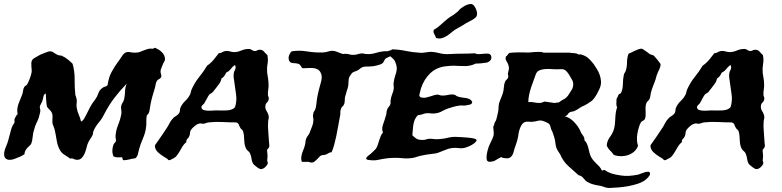

<svg xmlns="http://www.w3.org/2000/svg" viewBox="-20 -771 3878 952"><path d="M592.8 23.4Q587.9 22.5 587.9 16.6Q587.9 10.7 584 8.8Q571.3 8.8 564 9.3Q556.6 9.8 543 4.9Q537.1 -8.8 537.1 -23.4Q537.1 -38.1 542 -51.8Q543.9 -57.6 548.3 -62Q552.7 -66.4 554.7 -71.3Q555.7 -76.2 554.2 -82Q552.7 -87.9 552.7 -92.8Q553.7 -122.1 565.4 -150.9Q577.1 -179.7 582 -208Q583 -215.8 581.1 -227.1Q579.1 -238.3 581.1 -246.1Q583 -254.9 588.4 -262.7Q593.8 -270.5 595.7 -280.3Q599.6 -299.8 600.1 -318.8Q600.6 -337.9 608.4 -356.4Q575.2 -322.3 547.9 -286.6Q520.5 -251 496.1 -204.1Q485.4 -181.6 469.7 -163.6Q454.1 -145.5 443.4 -121.1Q441.4 -116.2 441.4 -111.8Q441.4 -107.4 439.5 -102.5Q434.6 -91.8 426.3 -80.1Q418 -68.4 413.1 -53.7Q410.2 -43 406.7 -30.3Q403.3 -17.6 397.9 -6.3Q392.6 4.9 384.8 12.7Q377 20.5 364.3 21.5Q352.5 21.5 345.2 17.1Q337.9 12.7 328.1 15.6Q313.5 4.9 298.3 -4.4Q283.2 -13.7 274.4 -32.2Q264.6 -50.8 260.3 -79.6Q255.9 -108.4 250 -131.8Q248 -139.6 244.6 -147Q241.2 -154.3 240.2 -160.2Q239.3 -171.9 240.2 -183.1Q241.2 -194.3 239.3 -205.1Q236.3 -216.8 227.1 -225.6Q217.8 -234.4 212.9 -242.2Q210 -256.8 209 -273.9Q208 -291 207 -307.6Q197.3 -303.7 195.3 -292Q193.4 -280.3 188.5 -266.6Q185.5 -259.8 182.1 -253.9Q178.7 -248 177.7 -243.2Q176.8 -237.3 178.7 -231.4Q180.7 -225.6 179.7 -217.8Q178.7 -211.9 176.3 -203.1Q173.8 -194.3 171.9 -186.5Q167 -172.9 160.2 -159.2Q153.3 -145.5 149.4 -128.9Q143.6 -112.3 142.1 -93.3Q140.6 -74.2 135.7 -60.5Q133.8 -54.7 127.9 -49.8Q122.1 -44.9 116.2 -38.6Q110.4 -32.2 106 -24.4Q101.6 -16.6 101.6 -6.8Q90.8 1 78.6 6.3Q66.4 11.7 49.8 17.6Q41 20.5 31.7 21.5Q22.5 22.5 14.6 19Q6.8 15.6 2.9 7.3Q-1 -1 1 -15.6Q2.9 -29.3 10.3 -45.4Q17.6 -61.5 22.5 -81.1Q29.3 -106.4 34.7 -127Q40 -147.5 51.8 -162.1V-180.7Q55.7 -187.5 58.6 -193.8Q61.5 -200.2 67.4 -205.1Q64.5 -218.8 65.9 -231.4Q67.4 -244.1 71.8 -256.3Q76.2 -268.6 81.1 -279.8Q85.9 -291 89.8 -301.8Q93.8 -313.5 94.7 -322.8Q95.7 -332 100.6 -339.8Q102.5 -343.8 107.4 -346.2Q112.3 -348.6 115.2 -353.5Q120.1 -362.3 126.5 -378.4Q132.8 -394.5 134.8 -404.3Q137.7 -413.1 137.2 -422.4Q136.7 -431.6 135.7 -440.9Q134.8 -450.2 135.3 -459Q135.7 -467.8 140.6 -474.6Q143.6 -479.5 150.9 -483.4Q158.2 -487.3 163.1 -490.2Q173.8 -497.1 183.6 -501.5Q193.4 -505.9 207 -510.7Q211.9 -512.7 217.8 -514.6Q223.6 -516.6 227.5 -516.6Q238.3 -516.6 247.1 -509.8Q255.9 -502.9 267.6 -498Q272.5 -496.1 277.3 -496.1Q282.2 -496.1 285.2 -495.1Q302.7 -487.3 316.4 -476.1Q330.1 -464.8 339.8 -455.1Q350.6 -418 350.1 -377.9Q349.6 -337.9 353.5 -300.8Q355.5 -294.9 357.4 -289.1Q359.4 -283.2 360.4 -277.3Q361.3 -266.6 359.9 -256.8Q358.4 -247.1 360.4 -237.3Q363.3 -217.8 370.6 -202.1Q377.9 -186.5 381.8 -168Q391.6 -172.9 397.5 -183.1Q403.3 -193.4 408.2 -203.1Q418 -223.6 427.7 -241.7Q437.5 -259.8 451.2 -276.4Q461.9 -291 467.8 -308.6Q473.6 -326.2 489.3 -335.9Q495.1 -340.8 502 -341.8Q508.8 -342.8 513.7 -349.6Q518.6 -386.7 532.7 -413.1Q546.9 -439.5 565.4 -464.8Q573.2 -474.6 583.5 -490.7Q593.8 -506.8 603.5 -510.7Q612.3 -514.6 625.5 -512.2Q638.7 -509.8 649.4 -509.8Q664.1 -509.8 674.3 -513.7Q684.6 -517.6 693.8 -521.5Q703.1 -525.4 713.4 -528.3Q723.6 -531.2 738.3 -529.3Q740.2 -531.2 743.2 -531.7Q746.1 -532.2 749 -534.2Q757.8 -530.3 766.6 -524.9Q775.4 -519.5 782.7 -512.2Q790 -504.9 794.4 -495.6Q798.8 -486.3 797.9 -475.6Q797.9 -470.7 793.9 -464.8Q790 -459 787.1 -451.2Q785.2 -445.3 782.2 -438.5Q779.3 -431.6 777.3 -425.8Q774.4 -415 778.3 -403.8Q782.2 -392.6 777.3 -385.7Q773.4 -380.9 767.1 -377.9Q760.7 -375 757.8 -369.1Q752.9 -362.3 751.5 -351.6Q750 -340.8 747.1 -332Q741.2 -312.5 735.8 -293.9Q730.5 -275.4 726.6 -254.9Q723.6 -238.3 721.2 -222.7Q718.8 -207 708 -199.2Q705.1 -183.6 705.6 -168.5Q706.1 -153.3 704.1 -138.7Q700.2 -110.4 688.5 -84Q676.8 -57.6 669.9 -32.2Q666 -17.6 663.6 -6.3Q661.1 4.9 651.4 13.7Q635.7 15.6 621.1 19.5Q606.4 23.4 592.8 23.4Z M1006.8 -445.3Q1025.4 -458 1039.1 -474.6Q1052.7 -491.2 1065.4 -507.8Q1073.2 -506.8 1079.1 -510.7Q1085 -514.6 1091.8 -516.6Q1105.5 -520.5 1119.6 -516.1Q1133.8 -511.7 1147.5 -512.7Q1164.1 -514.6 1179.2 -521.5Q1194.3 -528.3 1214.8 -528.3Q1221.7 -528.3 1227.5 -523.9Q1233.4 -519.5 1239.3 -518.6Q1247.1 -516.6 1253.4 -520.5Q1259.8 -524.4 1267.6 -524.4Q1281.2 -524.4 1288.6 -515.6Q1295.9 -506.8 1305.7 -498Q1310.5 -475.6 1306.6 -454.1Q1302.7 -432.6 1304.7 -410.2Q1306.6 -395.5 1309.1 -381.8Q1311.5 -368.2 1311.5 -353.5Q1312.5 -340.8 1310.1 -326.7Q1307.6 -312.5 1308.6 -298.8Q1309.6 -293.9 1311.5 -289.1Q1313.5 -284.2 1312.5 -279.3Q1310.5 -268.6 1303.7 -262.7Q1296.9 -256.8 1295.9 -247.1Q1293.9 -232.4 1302.2 -219.7Q1310.5 -207 1312.5 -193.4Q1313.5 -187.5 1311.5 -180.7Q1309.6 -173.8 1309.6 -168Q1307.6 -146.5 1310.1 -120.1Q1312.5 -93.8 1313.5 -71.3Q1313.5 -63.5 1314.9 -55.7Q1316.4 -47.9 1314.5 -43Q1313.5 -38.1 1310.1 -35.2Q1306.6 -32.2 1304.7 -28.3Q1303.7 -23.4 1305.2 -14.6Q1306.6 -5.9 1306.6 2Q1306.6 8.8 1305.7 15.1Q1304.7 21.5 1304.7 26.4Q1305.7 29.3 1307.1 32.7Q1308.6 36.1 1307.6 39.1Q1305.7 47.9 1294.4 58.1Q1283.2 68.4 1271.5 67.4Q1265.6 66.4 1254.4 58.1Q1243.2 49.8 1238.3 44.9Q1229.5 34.2 1227.5 17.6Q1225.6 1 1218.8 -12.7Q1215.8 -17.6 1210.4 -22Q1205.1 -26.4 1201.2 -32.2Q1195.3 -43 1193.4 -54.2Q1191.4 -65.4 1190.9 -76.7Q1190.4 -87.9 1189.5 -99.1Q1188.5 -110.4 1184.6 -122.1Q1182.6 -126 1178.7 -128.9Q1174.8 -131.8 1171.9 -136.7Q1166 -146.5 1164.1 -153.3Q1162.1 -160.2 1151.4 -164.1Q1117.2 -164.1 1082.5 -166Q1047.9 -168 1014.6 -164.1Q1006.8 -163.1 1001 -160.6Q995.1 -158.2 987.3 -157.2Q983.4 -157.2 979.5 -158.2Q975.6 -159.2 972.7 -159.2Q959 -157.2 946.3 -147Q933.6 -136.7 926.8 -127Q922.9 -121.1 922.4 -112.8Q921.9 -104.5 918.9 -96.7Q916 -88.9 909.2 -82.5Q902.3 -76.2 904.3 -66.4Q893.6 -58.6 886.2 -46.9Q878.9 -35.2 872.1 -22.9Q865.2 -10.7 856.9 0Q848.6 10.7 836.9 15.6Q832 17.6 827.6 20.5Q823.2 23.4 818.4 23.4Q813.5 22.5 813 20.5Q812.5 18.6 806.6 14.6Q800.8 10.7 792.5 5.9Q784.2 1 776.4 -4.9Q768.6 -10.7 762.2 -17.1Q755.9 -23.4 752.9 -29.3Q745.1 -45.9 750 -53.2Q754.9 -60.5 762.7 -71.3Q773.4 -86.9 787.1 -106.4Q800.8 -126 811.5 -143.6Q817.4 -153.3 821.8 -162.1Q826.2 -170.9 833 -178.7Q840.8 -189.5 853 -196.3Q865.2 -203.1 870.1 -213.9Q872.1 -218.8 872.1 -224.1Q872.1 -229.5 874 -235.4Q881.8 -254.9 898.4 -270.5Q915 -286.1 923.8 -305.7Q925.8 -310.5 926.3 -314.9Q926.8 -319.3 928.7 -324.2Q944.3 -360.4 967.3 -388.7Q990.2 -417 1006.8 -445.3ZM1143.6 -448.2Q1131.8 -439.5 1123.5 -428.2Q1115.2 -417 1101.6 -411.1Q1097.7 -402.3 1092.3 -394.5Q1086.9 -386.7 1078.1 -381.8Q1075.2 -366.2 1066.4 -355Q1057.6 -343.8 1049.8 -333Q1045.9 -329.1 1043 -324.7Q1040 -320.3 1036.1 -315.4Q1031.2 -310.5 1026.4 -308.1Q1021.5 -305.7 1017.6 -301.8Q1011.7 -293.9 1004.9 -280.3Q998 -266.6 992.2 -257.8Q987.3 -252.9 982.4 -248Q977.5 -243.2 979.5 -235.4Q982.4 -227.5 991.2 -225.1Q1000 -222.7 1011.2 -222.2Q1022.5 -221.7 1033.2 -222.7Q1043.9 -223.6 1050.8 -223.6Q1064.5 -223.6 1078.6 -223.1Q1092.8 -222.7 1106 -223.6Q1119.1 -224.6 1129.4 -228.5Q1139.6 -232.4 1145.5 -240.2Q1155.3 -271.5 1150.4 -303.2Q1145.5 -335 1141.6 -366.2Q1139.6 -375 1138.7 -385.7Q1137.7 -396.5 1138.7 -405.3Q1139.6 -415 1145 -424.3Q1150.4 -433.6 1146.5 -446.3Z M1924.8 -510.7Q1922.9 -495.1 1913.6 -491.2Q1904.3 -487.3 1894.5 -482.4Q1887.7 -477.5 1884.8 -469.7Q1881.8 -461.9 1877 -458Q1872.1 -453.1 1862.8 -450.7Q1853.5 -448.2 1847.7 -446.3Q1831.1 -441.4 1813 -441.4Q1794.9 -441.4 1781.2 -439.5Q1773.4 -437.5 1765.6 -430.7Q1757.8 -423.8 1749 -419.9Q1740.2 -417 1735.4 -415Q1730.5 -413.1 1727.1 -410.2Q1723.6 -407.2 1720.7 -402.8Q1717.8 -398.4 1712.9 -390.6Q1708 -381.8 1708 -365.2Q1708 -348.6 1705.1 -337.9Q1702.1 -329.1 1698.7 -317.4Q1695.3 -305.7 1691.4 -292Q1689.5 -284.2 1689.5 -274.9Q1689.5 -265.6 1687.5 -257.8Q1684.6 -248 1678.2 -243.2Q1671.9 -238.3 1668.9 -225.6Q1667 -219.7 1667.5 -213.4Q1668 -207 1667 -201.2Q1663.1 -177.7 1657.7 -150.4Q1652.3 -123 1647.5 -96.7Q1642.6 -74.2 1637.2 -53.7Q1631.8 -33.2 1624 -15.6Q1616.2 -16.6 1608.4 -11.2Q1600.6 -5.9 1592.8 -3.9Q1585.9 -2 1579.6 -2Q1573.2 -2 1567.4 2.9Q1560.5 9.8 1549.8 21Q1539.1 32.2 1531.2 34.2Q1524.4 36.1 1519 34.2Q1513.7 32.2 1508.8 31.2Q1501 31.2 1493.7 31.7Q1486.3 32.2 1476.6 31.2Q1472.7 21.5 1473.6 10.3Q1474.6 -1 1478 -11.7Q1481.4 -22.5 1485.8 -32.7Q1490.2 -43 1492.2 -52.7Q1494.1 -59.6 1494.6 -67.4Q1495.1 -75.2 1498 -83Q1501 -91.8 1507.3 -99.1Q1513.7 -106.4 1516.6 -116.2Q1520.5 -127 1526.4 -141.6Q1532.2 -156.2 1533.2 -166Q1535.2 -177.7 1532.7 -188.5Q1530.3 -199.2 1534.2 -211.9Q1536.1 -217.8 1539.6 -222.2Q1543 -226.6 1544.9 -234.4Q1547.9 -245.1 1548.8 -257.3Q1549.8 -269.5 1551.8 -281.2Q1553.7 -292 1555.7 -302.2Q1557.6 -312.5 1560.5 -323.2Q1563.5 -335.9 1566.9 -347.2Q1570.3 -358.4 1572.8 -369.1Q1575.2 -379.9 1575.2 -390.1Q1575.2 -400.4 1569.3 -412.1Q1563.5 -422.9 1553.7 -427.7Q1543.9 -432.6 1532.2 -433.6Q1520.5 -434.6 1506.8 -433.6Q1493.2 -432.6 1480.5 -432.6Q1475.6 -435.5 1471.7 -443.4Q1467.8 -451.2 1460.9 -454.1Q1449.2 -458 1435.1 -458Q1420.9 -458 1414.1 -468.8Q1408.2 -483.4 1413.6 -497.1Q1418.9 -510.7 1426.8 -516.6Q1462.9 -522.5 1502 -516.1Q1541 -509.8 1580.1 -510.7Q1595.7 -511.7 1611.3 -516.6Q1627 -521.5 1643.6 -516.6Q1648.4 -514.6 1660.6 -510.3Q1672.9 -505.9 1677.7 -503.9Q1682.6 -502.9 1687.5 -503.9Q1692.4 -504.9 1697.3 -503.9Q1705.1 -503.9 1712.4 -501.5Q1719.7 -499 1727.5 -499Q1737.3 -499 1741.7 -499.5Q1746.1 -500 1749.5 -501Q1752.9 -502 1756.8 -503.4Q1760.7 -504.9 1769.5 -505.9Q1777.3 -506.8 1785.2 -504.9Q1793 -502.9 1800.8 -502.9Q1822.3 -502 1842.3 -508.3Q1862.3 -514.6 1881.8 -516.6Q1892.6 -517.6 1903.8 -517.1Q1915 -516.6 1924.8 -510.7Z M2339.8 -456.1Q2313.5 -443.4 2287.1 -443.4Q2260.7 -443.4 2228.5 -445.3Q2219.7 -445.3 2209.5 -444.3Q2199.2 -443.4 2190.4 -442.4Q2144.5 -437.5 2113.3 -407.7Q2082 -377.9 2067.4 -333Q2062.5 -316.4 2059.6 -302.7Q2056.6 -289.1 2072.3 -287.1Q2082 -285.2 2091.8 -287.1Q2101.6 -289.1 2111.8 -292.5Q2122.1 -295.9 2131.8 -298.8Q2141.6 -301.8 2151.4 -301.8Q2155.3 -301.8 2158.7 -299.8Q2162.1 -297.9 2166 -297.9Q2182.6 -295.9 2201.2 -300.3Q2219.7 -304.7 2235.4 -300.8Q2238.3 -299.8 2240.7 -297.4Q2243.2 -294.9 2248 -293Q2260.7 -288.1 2278.3 -286.6Q2295.9 -285.2 2306.6 -280.3Q2311.5 -278.3 2316.4 -272.9Q2321.3 -267.6 2321.3 -265.6Q2321.3 -254.9 2308.6 -252Q2295.9 -249 2287.1 -248Q2279.3 -247.1 2271.5 -248Q2263.7 -249 2255.9 -247.1Q2242.2 -245.1 2229.5 -241.7Q2216.8 -238.3 2202.1 -233.4Q2185.5 -227.5 2170.9 -219.2Q2156.2 -210.9 2138.7 -209Q2126 -207 2114.3 -209Q2102.5 -210.9 2088.9 -209Q2084 -208 2079.6 -206.1Q2075.2 -204.1 2070.3 -203.1Q2061.5 -201.2 2057.1 -200.7Q2052.7 -200.2 2050.3 -198.2Q2047.9 -196.3 2045.4 -192.4Q2043 -188.5 2038.1 -180.7Q2030.3 -163.1 2028.3 -143.1Q2026.4 -123 2024.4 -100.6Q2035.2 -89.8 2044.9 -83.5Q2054.7 -77.1 2075.2 -77.1Q2085.9 -77.1 2092.3 -79.6Q2098.6 -82 2109.4 -83Q2120.1 -83 2130.9 -81.5Q2141.6 -80.1 2155.3 -81.1Q2183.6 -83 2203.1 -88.4Q2222.7 -93.8 2251 -91.8Q2256.8 -91.8 2272 -90.8Q2287.1 -89.8 2302.7 -88.4Q2318.4 -86.9 2330.6 -84Q2342.8 -81.1 2342.8 -76.2Q2342.8 -70.3 2335.4 -64Q2328.1 -57.6 2318.8 -52.2Q2309.6 -46.9 2300.3 -43.5Q2291 -40 2288.1 -39.1Q2271.5 -34.2 2255.9 -36.6Q2240.2 -39.1 2221.7 -37.1Q2208 -35.2 2197.3 -31.2Q2186.5 -27.3 2175.8 -22.9Q2165 -18.6 2153.8 -14.2Q2142.6 -9.8 2127.9 -8.8Q2108.4 -6.8 2094.7 -4.4Q2081.1 -2 2062.5 2Q2054.7 3.9 2047.9 6.3Q2041 8.8 2033.2 10.7Q2004.9 16.6 1972.2 13.2Q1939.5 9.8 1901.4 13.7Q1877 16.6 1857.9 21Q1838.9 25.4 1819.3 23.4Q1812.5 22.5 1806.2 22Q1799.8 21.5 1794.9 16.6Q1796.9 8.8 1803.7 2.9Q1810.5 -2.9 1817.4 -7.8Q1824.2 -13.7 1830.6 -20Q1836.9 -26.4 1842.8 -32.2Q1848.6 -40 1852.5 -51.3Q1856.4 -62.5 1859.9 -74.2Q1863.3 -85.9 1867.7 -96.2Q1872.1 -106.4 1878.9 -114.3Q1871.1 -131.8 1879.4 -154.3Q1887.7 -176.8 1894.5 -201.2Q1896.5 -207 1896.5 -212.9Q1896.5 -218.8 1898.4 -223.6Q1900.4 -233.4 1907.2 -240.7Q1914.1 -248 1916 -255.9Q1917 -260.7 1916.5 -265.6Q1916 -270.5 1917 -275.4Q1918.9 -290 1924.3 -303.2Q1929.7 -316.4 1931.6 -327.1Q1933.6 -335 1932.1 -343.3Q1930.7 -351.6 1931.6 -359.4Q1933.6 -378.9 1939.9 -396.5Q1946.3 -414.1 1947.3 -427.7Q1948.2 -438.5 1944.3 -451.2Q1940.4 -463.9 1936.5 -470.7Q1933.6 -475.6 1927.7 -481Q1921.9 -486.3 1916 -491.2Q1910.2 -496.1 1905.8 -500.5Q1901.4 -504.9 1901.4 -508.8Q1902.3 -519.5 1910.2 -520Q1918 -520.5 1924.8 -526.4Q1960 -525.4 1991.7 -518.6Q2023.4 -511.7 2057.6 -509.8Q2070.3 -507.8 2084 -510.3Q2097.7 -512.7 2110.4 -513.7Q2130.9 -514.6 2156.7 -507.8Q2182.6 -501 2208 -502.9Q2242.2 -504.9 2272.5 -504.9Q2302.7 -504.9 2335.9 -506.8Q2341.8 -502 2353.5 -502.4Q2365.2 -502.9 2377.4 -504.4Q2389.6 -505.9 2399.9 -504.9Q2410.2 -503.9 2414.1 -496.1Q2419.9 -482.4 2412.1 -472.7Q2404.3 -462.9 2390.6 -460Q2386.7 -460 2379.9 -459Q2373 -458 2365.2 -457Q2357.4 -456.1 2350.1 -456.1Q2342.8 -456.1 2339.8 -456.1ZM2141.6 -583Q2139.6 -591.8 2133.3 -602.1Q2127 -612.3 2130.9 -623Q2150.4 -633.8 2165.5 -648.4Q2180.7 -663.1 2199.2 -677.7Q2212.9 -688.5 2220.7 -692.4Q2228.5 -696.3 2241.2 -707Q2249 -711.9 2254.4 -718.8Q2259.8 -725.6 2266.6 -730.5Q2272.5 -734.4 2279.8 -739.3Q2287.1 -744.1 2295.4 -747.1Q2303.7 -750 2311 -751Q2318.4 -752 2323.2 -749Q2332 -744.1 2339.8 -726.6Q2347.7 -709 2344.7 -695.3Q2343.8 -689.5 2337.9 -684.1Q2332 -678.7 2324.2 -673.8Q2316.4 -668.9 2307.1 -664.6Q2297.9 -660.2 2291 -656.2Q2275.4 -645.5 2264.2 -639.6Q2252.9 -633.8 2238.3 -625Q2226.6 -617.2 2216.3 -608.4Q2206.1 -599.6 2194.3 -592.3Q2182.6 -585 2169.9 -581.5Q2157.2 -578.1 2141.6 -583Z M2805.7 -509.8Q2813.5 -507.8 2821.3 -507.8Q2829.1 -507.8 2836.9 -505.9Q2839.8 -505.9 2842.8 -503.9Q2845.7 -502 2848.6 -501Q2851.6 -500 2854.5 -501Q2857.4 -502 2860.4 -501Q2882.8 -495.1 2896.5 -482.9Q2910.2 -470.7 2923.8 -453.1Q2929.7 -443.4 2938.5 -430.2Q2947.3 -417 2953.1 -400.9Q2959 -384.8 2960 -367.2Q2960.9 -349.6 2953.1 -332Q2951.2 -327.1 2947.3 -319.8Q2943.4 -312.5 2939.5 -304.7Q2933.6 -293.9 2924.8 -282.2Q2916 -270.5 2906.2 -265.6Q2898.4 -260.7 2893.1 -256.8Q2887.7 -252.9 2879.9 -249Q2866.2 -244.1 2853 -234.9Q2839.8 -225.6 2826.2 -219.7Q2821.3 -217.8 2815.9 -217.3Q2810.5 -216.8 2805.7 -214.8Q2798.8 -210.9 2794.9 -204.1Q2791 -197.3 2780.3 -194.3Q2804.7 -188.5 2825.2 -167.5Q2845.7 -146.5 2856.4 -124Q2861.3 -110.4 2870.1 -99.6Q2878.9 -88.9 2877.9 -75.2Q2884.8 -69.3 2889.2 -60.1Q2893.6 -50.8 2896.5 -40Q2899.4 -29.3 2901.9 -18.1Q2904.3 -6.8 2908.2 2Q2914.1 14.6 2920.9 22.9Q2927.7 31.2 2935.5 38.6Q2943.4 45.9 2951.2 54.2Q2959 62.5 2964.8 75.2Q2968.8 74.2 2971.2 72.8Q2973.6 71.3 2978.5 72.3Q2993.2 83 3011.2 88.9Q3029.3 94.7 3055.7 98.6Q3078.1 102.5 3098.1 101.1Q3118.2 99.6 3139.6 95.7Q3146.5 94.7 3156.7 90.3Q3167 85.9 3177.2 83Q3187.5 80.1 3195.3 80.6Q3203.1 81.1 3203.1 90.8Q3203.1 97.7 3194.3 107.4Q3185.5 117.2 3178.7 122.1Q3162.1 133.8 3140.6 140.6Q3119.1 147.5 3095.7 151.9Q3072.3 156.2 3047.9 158.2Q3023.4 160.2 3002 161.1Q2988.3 161.1 2977.1 156.7Q2965.8 152.3 2957 150.4Q2937.5 147.5 2922.4 143.6Q2907.2 139.6 2893.6 131.8Q2881.8 125 2873 112.8Q2864.3 100.6 2848.6 97.7Q2823.2 75.2 2797.9 52.2Q2772.5 29.3 2757.8 -4.9Q2752.9 -13.7 2747.1 -22Q2741.2 -30.3 2738.3 -40Q2735.4 -46.9 2734.9 -54.7Q2734.4 -62.5 2732.4 -72.3Q2730.5 -83 2726.6 -95.2Q2722.7 -107.4 2718.8 -118.2Q2717.8 -121.1 2715.8 -124Q2713.9 -127 2712.9 -129.9Q2710.9 -135.7 2709 -144Q2707 -152.3 2702.1 -157.2Q2697.3 -161.1 2686 -166Q2674.8 -170.9 2667 -172.9Q2656.2 -174.8 2646 -171.9Q2635.7 -168.9 2627 -168Q2614.3 -166 2602.5 -167.5Q2590.8 -168.9 2583 -166Q2569.3 -161.1 2560.5 -140.6Q2551.8 -120.1 2549.8 -97.7Q2545.9 -75.2 2538.1 -54.2Q2530.3 -33.2 2525.4 -13.7Q2521.5 -1 2512.7 7.3Q2503.9 15.6 2488.3 13.7Q2480.5 12.7 2476.1 12.2Q2471.7 11.7 2464.8 7.8Q2460 9.8 2447.8 17.1Q2435.5 24.4 2430.7 27.3Q2398.4 37.1 2394 22.5Q2389.6 7.8 2397.5 -24.4Q2402.3 -44.9 2412.6 -64.5Q2422.9 -84 2426.8 -97.7Q2428.7 -106.4 2428.2 -113.8Q2427.7 -121.1 2426.8 -127.9Q2425.8 -134.8 2425.8 -140.1Q2425.8 -145.5 2429.7 -150.4Q2430.7 -161.1 2435.5 -167.5Q2440.4 -173.8 2442.4 -184.6Q2444.3 -194.3 2447.3 -205.1Q2450.2 -215.8 2451.2 -225.6Q2452.1 -237.3 2452.6 -247.6Q2453.1 -257.8 2459 -271.5Q2463.9 -284.2 2469.2 -297.4Q2474.6 -310.5 2476.6 -323.2Q2478.5 -333 2479 -343.3Q2479.5 -353.5 2483.4 -363.3Q2485.4 -371.1 2491.7 -376Q2498 -380.9 2500 -388.7Q2501 -394.5 2499 -399.4Q2497.1 -404.3 2499 -409.2Q2504.9 -428.7 2502.9 -439.9Q2501 -451.2 2496.6 -458.5Q2492.2 -465.8 2488.8 -472.7Q2485.4 -479.5 2488.3 -491.2Q2493.2 -492.2 2497.1 -499.5Q2501 -506.8 2507.8 -508.8Q2511.7 -509.8 2522.5 -510.3Q2533.2 -510.7 2545.9 -511.2Q2558.6 -511.7 2570.3 -511.2Q2582 -510.7 2588.9 -510.7Q2596.7 -509.8 2608.4 -511.2Q2620.1 -512.7 2632.8 -513.2Q2645.5 -513.7 2656.7 -513.7Q2668 -513.7 2675.8 -509.8ZM2657.2 -260.7Q2665 -260.7 2672.4 -264.6Q2679.7 -268.6 2686.5 -266.6Q2696.3 -264.6 2706.1 -263.7Q2715.8 -262.7 2727.5 -260.7Q2732.4 -259.8 2737.3 -261.7Q2742.2 -263.7 2750 -262.7Q2765.6 -274.4 2777.8 -280.3Q2790 -286.1 2800.8 -303.7Q2805.7 -312.5 2811.5 -320.8Q2817.4 -329.1 2819.3 -335Q2826.2 -357.4 2817.4 -373.5Q2808.6 -389.6 2800.8 -402.3Q2791 -417 2782.2 -423.3Q2773.4 -429.7 2752.9 -427.7Q2736.3 -426.8 2718.8 -428.2Q2701.2 -429.7 2685.1 -428.7Q2668.9 -427.7 2656.2 -422.9Q2643.6 -418 2637.7 -405.3Q2632.8 -390.6 2626 -373Q2619.1 -355.5 2613.3 -337.4Q2607.4 -319.3 2603.5 -300.8Q2599.6 -282.2 2599.6 -264.6Q2614.3 -266.6 2628.9 -263.2Q2643.6 -259.8 2657.2 -260.7Z M2988.3 -49.8Q2990.2 -72.3 3003.4 -90.3Q3016.6 -108.4 3023.4 -127.9Q3027.3 -140.6 3028.8 -154.8Q3030.3 -168.9 3030.8 -183.1Q3031.2 -197.3 3033.2 -211.4Q3035.2 -225.6 3040 -239.3Q3035.2 -248 3036.1 -258.8Q3037.1 -269.5 3037.1 -281.2Q3042 -288.1 3044.9 -296.9Q3047.9 -305.7 3058.6 -308.6Q3068.4 -330.1 3068.4 -353Q3068.4 -376 3073.2 -400.4Q3074.2 -405.3 3077.1 -409.2Q3080.1 -413.1 3082 -418Q3088.9 -438.5 3088.9 -461.4Q3088.9 -484.4 3096.7 -504.9Q3102.5 -506.8 3111.3 -511.2Q3120.1 -515.6 3129.4 -520Q3138.7 -524.4 3147.5 -527.3Q3156.2 -530.3 3163.1 -529.3Q3168 -527.3 3172.9 -523.9Q3177.7 -520.5 3184.6 -515.6Q3189.5 -512.7 3193.8 -508.8Q3198.2 -504.9 3203.1 -502Q3207 -500 3213.4 -498.5Q3219.7 -497.1 3221.7 -495.1Q3222.7 -494.1 3228 -488.3Q3233.4 -482.4 3238.8 -475.6Q3244.1 -468.8 3249 -462.4Q3253.9 -456.1 3254.9 -454.1Q3255.9 -448.2 3253.9 -440.9Q3252 -433.6 3248.5 -426.3Q3245.1 -418.9 3241.7 -411.6Q3238.3 -404.3 3236.3 -398.4Q3233.4 -387.7 3230.5 -377.4Q3227.5 -367.2 3222.7 -356.4Q3217.8 -343.8 3211.9 -327.1Q3206.1 -310.5 3204.1 -292Q3202.1 -278.3 3193.8 -271.5Q3185.5 -264.6 3182.6 -252Q3180.7 -243.2 3180.7 -233.4Q3180.7 -223.6 3181.2 -214.4Q3181.6 -205.1 3181.2 -196.3Q3180.7 -187.5 3176.8 -179.7Q3173.8 -174.8 3168 -172.4Q3162.1 -169.9 3158.2 -165Q3152.3 -155.3 3147.9 -140.6Q3143.6 -126 3140.6 -109.9Q3137.7 -93.8 3138.2 -77.6Q3138.7 -61.5 3143.6 -48.8Q3138.7 -33.2 3126.5 -21.5Q3114.3 -9.8 3097.7 -3.4Q3081.1 2.9 3062 3.4Q3043 3.9 3023.4 -2.9Q3015.6 -14.6 3004.9 -24.9Q2994.1 -35.2 2988.3 -49.8Z M3463.9 -445.3Q3482.4 -458 3496.1 -474.6Q3509.8 -491.2 3522.5 -507.8Q3530.3 -506.8 3536.1 -510.7Q3542 -514.6 3548.8 -516.6Q3562.5 -520.5 3576.7 -516.1Q3590.8 -511.7 3604.5 -512.7Q3621.1 -514.6 3636.2 -521.5Q3651.4 -528.3 3671.9 -528.3Q3678.7 -528.3 3684.6 -523.9Q3690.4 -519.5 3696.3 -518.6Q3704.1 -516.6 3710.4 -520.5Q3716.8 -524.4 3724.6 -524.4Q3738.3 -524.4 3745.6 -515.6Q3752.9 -506.8 3762.7 -498Q3767.6 -475.6 3763.7 -454.1Q3759.8 -432.6 3761.7 -410.2Q3763.7 -395.5 3766.1 -381.8Q3768.6 -368.2 3768.6 -353.5Q3769.5 -340.8 3767.1 -326.7Q3764.6 -312.5 3765.6 -298.8Q3766.6 -293.9 3768.6 -289.1Q3770.5 -284.2 3769.5 -279.3Q3767.6 -268.6 3760.7 -262.7Q3753.9 -256.8 3752.9 -247.1Q3751 -232.4 3759.3 -219.7Q3767.6 -207 3769.5 -193.4Q3770.5 -187.5 3768.6 -180.7Q3766.6 -173.8 3766.6 -168Q3764.6 -146.5 3767.1 -120.1Q3769.5 -93.8 3770.5 -71.3Q3770.5 -63.5 3772 -55.7Q3773.4 -47.9 3771.5 -43Q3770.5 -38.1 3767.1 -35.2Q3763.7 -32.2 3761.7 -28.3Q3760.7 -23.4 3762.2 -14.6Q3763.7 -5.9 3763.7 2Q3763.7 8.8 3762.7 15.1Q3761.7 21.5 3761.7 26.4Q3762.7 29.3 3764.2 32.7Q3765.6 36.1 3764.6 39.1Q3762.7 47.9 3751.5 58.1Q3740.2 68.4 3728.5 67.4Q3722.7 66.4 3711.4 58.1Q3700.2 49.8 3695.3 44.9Q3686.5 34.2 3684.6 17.6Q3682.6 1 3675.8 -12.7Q3672.9 -17.6 3667.5 -22Q3662.1 -26.4 3658.2 -32.2Q3652.3 -43 3650.4 -54.2Q3648.4 -65.4 3647.9 -76.7Q3647.5 -87.9 3646.5 -99.1Q3645.5 -110.4 3641.6 -122.1Q3639.6 -126 3635.7 -128.9Q3631.8 -131.8 3628.9 -136.7Q3623 -146.5 3621.1 -153.3Q3619.1 -160.2 3608.4 -164.1Q3574.2 -164.1 3539.6 -166Q3504.9 -168 3471.7 -164.1Q3463.9 -163.1 3458 -160.6Q3452.1 -158.2 3444.3 -157.2Q3440.4 -157.2 3436.5 -158.2Q3432.6 -159.2 3429.7 -159.2Q3416 -157.2 3403.3 -147Q3390.6 -136.7 3383.8 -127Q3379.9 -121.1 3379.4 -112.8Q3378.9 -104.5 3376 -96.7Q3373 -88.9 3366.2 -82.5Q3359.4 -76.2 3361.3 -66.4Q3350.6 -58.6 3343.3 -46.9Q3335.9 -35.2 3329.1 -22.9Q3322.3 -10.7 3314 0Q3305.7 10.7 3293.9 15.6Q3289.1 17.6 3284.7 20.5Q3280.3 23.4 3275.4 23.4Q3270.5 22.5 3270 20.5Q3269.5 18.6 3263.7 14.6Q3257.8 10.7 3249.5 5.9Q3241.2 1 3233.4 -4.9Q3225.6 -10.7 3219.2 -17.1Q3212.9 -23.4 3210 -29.3Q3202.1 -45.9 3207 -53.2Q3211.9 -60.5 3219.7 -71.3Q3230.5 -86.9 3244.1 -106.4Q3257.8 -126 3268.6 -143.6Q3274.4 -153.3 3278.8 -162.1Q3283.2 -170.9 3290 -178.7Q3297.9 -189.5 3310.1 -196.3Q3322.3 -203.1 3327.1 -213.9Q3329.1 -218.8 3329.1 -224.1Q3329.1 -229.5 3331.1 -235.4Q3338.9 -254.9 3355.5 -270.5Q3372.1 -286.1 3380.9 -305.7Q3382.8 -310.5 3383.3 -314.9Q3383.8 -319.3 3385.7 -324.2Q3401.4 -360.4 3424.3 -388.7Q3447.3 -417 3463.9 -445.3ZM3600.6 -448.2Q3588.9 -439.5 3580.6 -428.2Q3572.3 -417 3558.6 -411.1Q3554.7 -402.3 3549.3 -394.5Q3543.9 -386.7 3535.2 -381.8Q3532.2 -366.2 3523.4 -355Q3514.6 -343.8 3506.8 -333Q3502.9 -329.1 3500 -324.7Q3497.1 -320.3 3493.2 -315.4Q3488.3 -310.5 3483.4 -308.1Q3478.5 -305.7 3474.6 -301.8Q3468.8 -293.9 3461.9 -280.3Q3455.1 -266.6 3449.2 -257.8Q3444.3 -252.9 3439.5 -248Q3434.6 -243.2 3436.5 -235.4Q3439.5 -227.5 3448.2 -225.1Q3457 -222.7 3468.3 -222.2Q3479.5 -221.7 3490.2 -222.7Q3501 -223.6 3507.8 -223.6Q3521.5 -223.6 3535.6 -223.1Q3549.8 -222.7 3563 -223.6Q3576.2 -224.6 3586.4 -228.5Q3596.7 -232.4 3602.5 -240.2Q3612.3 -271.5 3607.4 -303.2Q3602.5 -335 3598.6 -366.2Q3596.7 -375 3595.7 -385.7Q3594.7 -396.5 3595.7 -405.3Q3596.7 -415 3602.1 -424.3Q3607.4 -433.6 3603.5 -446.3Z"/></svg>

Font: Trade Winds
Style: Regular
Weight: 400
Designer: Squid
Foundry: Font Diner, Inc DBA Sideshow
Version: Version 1.000